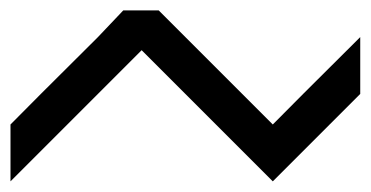

<svg xmlns="http://www.w3.org/2000/svg" viewBox="-20 -679 707 366"><path d="M500 -441.7Q534.2 -476.7 666.7 -608.3V-500L500 -333.3L250 -583.3L0 -333.3V-441.7Q34.2 -476.7 166.7 -608.3L215 -659.2H282.5Z"/></svg>

Font: 0xA000-Squareish-Mono
Style: Squareish-Mono-Bold
Weight: 700
Version: Version 0.1